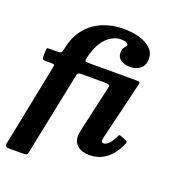

<svg xmlns="http://www.w3.org/2000/svg" viewBox="-165 -921 1080 1196"><g transform="rotate(20 375.5 -322.5)"><path d="M13.5 96 114 -405Q117.5 -423 119.2 -431.5Q121 -440 95 -440H65Q46.5 -440 41.8 -443.5Q37 -447 37 -463L37.5 -502Q38 -518.5 43.8 -519.2Q49.5 -520 64 -520H103Q130.5 -520 135.2 -526.8Q140 -533.5 144.5 -556.5Q161 -638 205.2 -690.8Q249.5 -743.5 312.8 -769.2Q376 -795 449.5 -795Q507.5 -795 555.2 -781.2Q603 -767.5 631.5 -740Q660 -712.5 660 -671.5Q660 -628 631.8 -606.5Q603.5 -585 566.5 -585Q531.5 -585 505.8 -601Q480 -617 480 -650.5Q480 -669.5 486.2 -679.2Q492.5 -689 498.5 -695Q504.5 -701 504.5 -709Q504.5 -716 491.2 -721.8Q478 -727.5 454 -727.5Q424 -727.5 393 -709.5Q362 -691.5 336 -652.5Q310 -613.5 295 -550Q291 -529 293.8 -524.5Q296.5 -520 323 -520H629Q649 -520 653.2 -516.5Q657.5 -513 653.5 -496.5L561 -111Q559 -104.5 559 -97Q559 -81.5 576 -81.5Q587.5 -81.5 603.8 -95.5Q620 -109.5 636.5 -140.5Q643.5 -153.5 646.2 -160Q649 -166.5 662 -161L690.5 -149.5Q707 -142.5 707.5 -137.8Q708 -133 700.5 -117.5Q637 17.5 515.5 17.5Q467 17.5 437.8 -5.8Q408.5 -29 408.5 -70Q408.5 -79 410.8 -91.8Q413 -104.5 414.5 -112.5L479.5 -399.5Q483 -415.5 485 -424.2Q487 -433 480.2 -436.5Q473.5 -440 451 -440H302Q276.5 -440 273.5 -433.2Q270.5 -426.5 266 -406L158 122Q154 143 148.2 146.5Q142.5 150 118.5 150H37Q15.5 150 10 143.2Q4.5 136.5 7.2 124.2Q10 112 13.5 96Z"/></g></svg>

Font: Besley*
Style: Bold Italic
Weight: 700
Italic angle: -13°
Designer: Owen Earl
Foundry: indestructible type*
Version: Version 2.000; ttfautohint (v1.8.3)